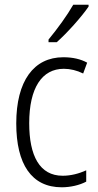

<svg xmlns="http://www.w3.org/2000/svg" viewBox="-20 -785 414 815"><path d="M356 -757V-765H291C264 -718 226 -666 186 -617V-606H221C264 -644 326 -713 356 -757ZM242 10C279 10 318 1 346 -14V-62C315 -48 281 -39 246 -39C148 -39 104 -124 104 -262C104 -412 158 -493 251 -493C278 -493 307 -486 333 -473L350 -519C323 -534 289 -542 249 -542C123 -542 49 -441 49 -261C49 -88 114 10 242 10Z"/></svg>

Font: Noto Sans Thai Looped Condensed Light
Style: Regular
Weight: 300
Width: 3
Designer: Sasikarn Vongin, Ben Mitchell
Foundry: The Fontpad Ltd
Version: Version 1.001